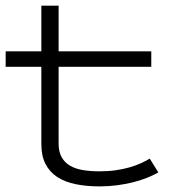

<svg xmlns="http://www.w3.org/2000/svg" viewBox="-20 -646 607 678"><path d="M0 -464.8H126V-626H187V-464.8H514.2V-410.2H187V-139.2Q187 -110.4 197.5 -91.3Q208 -72.3 227.1 -61Q246.1 -49.8 272.7 -45.4Q299.3 -41 331.1 -41Q362.8 -41 389.2 -44.9Q415.5 -48.8 437 -54.9Q458.5 -61 476.3 -69.1Q494.1 -77.1 508.8 -85.9L539.1 -37.1Q521 -26.9 498.3 -17.8Q475.6 -8.8 449.2 -2.2Q422.9 4.4 393.1 8.3Q363.3 12.2 332 12.2Q285.2 12.2 247.1 4.4Q209 -3.4 182.1 -21Q155.3 -38.6 140.6 -67.1Q126 -95.7 126 -137.2V-410.2H0Z"/></svg>

Font: Stint Ultra Expanded
Style: Regular
Weight: 400
Width: 7
Designer: Astigmatic (AOETI)
Foundry: Astigmatic (AOETI)
Version: Version 1.000